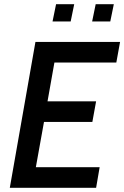

<svg xmlns="http://www.w3.org/2000/svg" viewBox="-20 -901 596 921"><path d="M150 -700H556L538 -601H241L208 -415H441L423 -316H191L152 -99H458L441 0H27ZM249 -881H336L319 -798H232ZM439 -881H526L509 -798H422Z"/></svg>

Font: Cabin Medium
Style: Italic
Weight: 500
Italic angle: -7°
Designer: Pablo Impallari
Foundry: Pablo Impallari. http://www.impallari.com Igino Marini. http://www.ikern.com
Version: Version 2.200